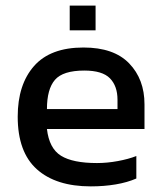

<svg xmlns="http://www.w3.org/2000/svg" viewBox="-20 -653 577 683"><path d="M228 -545V-633H320V-545ZM303 10Q179 10 111 -51Q43 -112 43 -238Q43 -352 101 -418Q159 -484 277 -484Q385 -484 439.5 -427.5Q494 -371 494 -282V-194H147Q155 -125 197 -99Q239 -73 325 -73Q361 -73 399 -80Q437 -87 465 -98V-18Q433 -4 391.5 3Q350 10 303 10ZM147 -265H398V-298Q398 -347 371 -374.5Q344 -402 280 -402Q204 -402 175.5 -369Q147 -336 147 -265Z"/></svg>

Font: Kanit
Style: Regular
Weight: 400
Designer: Katatrad Team
Foundry: CadsonDemak
Version: Version 2.000; ttfautohint (v1.8.3)